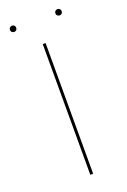

<svg xmlns="http://www.w3.org/2000/svg" viewBox="-114 -593 419 635"><g transform="rotate(-20 95.0 -276.0)"><path d="M90 -460V0H100V-460ZM164 -541Q164 -536 167.5 -533Q171 -530 175 -530Q180 -530 183 -533Q186 -536 186 -541Q186 -546 183 -549Q180 -552 175 -552Q171 -552 167.5 -549Q164 -546 164 -541ZM4 -541Q4 -536 7.5 -533Q11 -530 15 -530Q20 -530 23 -533Q26 -536 26 -541Q26 -546 23 -549Q20 -552 15 -552Q11 -552 7.5 -549Q4 -546 4 -541Z"/></g></svg>

Font: Jost Thin
Style: Regular
Weight: 250
Version: Version 3.710